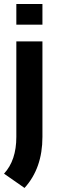

<svg xmlns="http://www.w3.org/2000/svg" viewBox="-20 -718 291 952"><path d="M190.4 -698.2V-595.7H61V-698.2ZM190.4 -512.7V-39.1Q190.4 116.2 101.6 213.9L0 143.1Q61 77.1 61 -39.1V-512.7Z"/></svg>

Font: Voltera
Style: Bold
Weight: 700
Designer: Bernd Montag
Version: Version 1.301